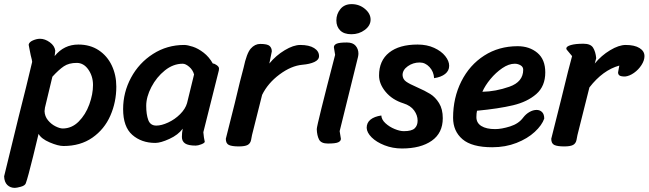

<svg xmlns="http://www.w3.org/2000/svg" viewBox="-56 -693 3145 931"><path d="M69 196Q65 207 45 212.5Q25 218 16 218Q-6 218 -20.5 204Q-35 190 -36 162L34 -125Q74 -282 100 -393Q100 -399 93 -425Q90 -441 87 -455Q84 -469 83 -476Q85 -489 103.5 -497Q122 -505 138 -505Q162 -505 185.5 -488Q209 -471 212 -447L209 -421Q254 -477 324 -477Q381 -477 422.5 -449.5Q464 -422 486 -375.5Q508 -329 508 -273Q508 -198 479 -132Q450 -66 392 -25.5Q334 15 252 15Q226 15 185 -2.5Q144 -20 131 -44Q130 -38 104.5 65.5Q79 169 69 196ZM160 -154Q161 -129 176.5 -110Q192 -91 213 -80.5Q234 -70 248 -70Q292 -70 325.5 -103.5Q359 -137 377 -186.5Q395 -236 395 -281Q395 -323 372.5 -355.5Q350 -388 316 -388Q278 -388 253.5 -371.5Q229 -355 198 -321L162 -171Q160 -159 160 -154Z M937 -5Q935 1 919.5 7Q904 13 893 13Q857 13 841.5 2.5Q826 -8 826 -29Q826 -49 830 -69Q808 -39 765.5 -19.5Q723 0 697 0Q630 0 585.5 -39Q541 -78 541 -164Q541 -245 579.5 -316.5Q618 -388 686 -431.5Q754 -475 837 -475Q853 -475 879 -466.5Q905 -458 931.5 -437.5Q958 -417 976 -385Q984 -385 995 -377Q1006 -369 1006 -361Q1006 -352 1003 -343L930 -52Q932 -26 937 -5ZM830 -384Q784 -384 743.5 -351.5Q703 -319 678 -271Q653 -223 653 -180Q653 -138 663 -111Q673 -84 702 -84Q727 -84 759.5 -99Q792 -114 817.5 -139.5Q843 -165 851 -193L885 -332Q879 -354 861.5 -369Q844 -384 830 -384Z M1102 17Q1069 17 1054 10Q1039 3 1039 -20Q1042 -32 1082 -191Q1111 -314 1125 -364Q1140 -435 1160 -457.5Q1180 -480 1206 -480Q1241 -480 1251.5 -470Q1262 -460 1262 -444L1250 -385Q1282 -424 1324.5 -449.5Q1367 -475 1400 -475Q1443 -475 1467 -460Q1491 -445 1491 -421Q1491 -403 1468.5 -392.5Q1446 -382 1410 -379Q1356 -374 1299.5 -332Q1243 -290 1215 -233L1166 -38Q1165 -32 1161.5 -14.5Q1158 3 1144.5 10Q1131 17 1102 17Z M1649 -673Q1686 -673 1713.5 -650Q1741 -627 1741 -598Q1741 -569 1713 -548Q1685 -527 1648 -527Q1612 -527 1593.5 -545.5Q1575 -564 1575 -594Q1575 -625 1594.5 -649Q1614 -673 1649 -673ZM1569 -427 1563 -464Q1563 -475 1576 -481Q1589 -487 1626 -487Q1655 -487 1668.5 -471Q1682 -455 1682 -433Q1682 -427 1680 -417L1591 -57L1597 -20Q1597 -9 1584 -3Q1571 3 1534 3Q1501 3 1491 -16.5Q1481 -36 1480 -67Q1480 -85 1569 -427Z M1966 -270Q2005 -253 2030 -237.5Q2055 -222 2073 -193Q2091 -164 2091 -120Q2091 -48 2037.5 -10.5Q1984 27 1893 27Q1848 27 1808.5 11.5Q1769 -4 1746 -27Q1723 -50 1722 -73Q1722 -98 1740.5 -113Q1759 -128 1793 -133Q1794 -113 1813 -95.5Q1832 -78 1857.5 -67.5Q1883 -57 1902 -57Q1940 -57 1954.5 -70.5Q1969 -84 1969 -108Q1969 -134 1952 -157.5Q1935 -181 1900 -192Q1846 -209 1814 -247.5Q1782 -286 1782 -327Q1782 -399 1831 -438Q1880 -477 1969 -477Q2014 -477 2049 -461Q2084 -445 2103 -421Q2122 -397 2122 -374Q2122 -350 2102.5 -334.5Q2083 -319 2049 -314Q2047 -346 2026.5 -368Q2006 -390 1979 -390Q1947 -390 1921.5 -372Q1896 -354 1896 -329Q1897 -309 1913 -297.5Q1929 -286 1966 -270Z M2141 -122Q2141 -219 2181 -298.5Q2221 -378 2292 -423.5Q2363 -469 2454 -469Q2511 -469 2549.5 -437Q2588 -405 2588 -342Q2588 -275 2544.5 -237Q2501 -199 2431.5 -182.5Q2362 -166 2257 -156Q2254 -143 2254 -125Q2254 -97 2278 -82Q2302 -67 2345 -67Q2376 -67 2417.5 -80Q2459 -93 2481 -123Q2494 -140 2511.5 -150Q2529 -160 2546 -160Q2562 -160 2572.5 -149.5Q2583 -139 2583 -118Q2572 -86 2537 -53.5Q2502 -21 2448.5 0Q2395 21 2331 21Q2232 21 2186.5 -18Q2141 -57 2141 -122ZM2481 -355Q2481 -369 2468 -376.5Q2455 -384 2440 -384Q2411 -384 2379.5 -362.5Q2348 -341 2322 -309.5Q2296 -278 2283 -248Q2347 -249 2414 -272.5Q2481 -296 2481 -355Z M2680 17Q2647 17 2632 10Q2617 3 2617 -20L2665 -211Q2705 -376 2718 -421L2693 -451Q2690 -454 2690 -458Q2690 -468 2712 -474.5Q2734 -481 2773 -481Q2808 -481 2820 -461.5Q2832 -442 2835 -411L2828 -385Q2860 -424 2902.5 -449.5Q2945 -475 2978 -475Q3021 -475 3045 -460Q3069 -445 3069 -421Q3069 -400 3054.5 -377.5Q3040 -355 3018 -339.5Q2996 -324 2975 -322Q2955 -322 2948 -327Q2941 -332 2941 -342L2947 -375Q2867 -353 2802 -269L2744 -38Q2743 -32 2739.5 -14.5Q2736 3 2722.5 10Q2709 17 2680 17Z"/></svg>

Font: Sriracha
Style: Regular
Weight: 400
Designer: Suppakit Chalermlarp
Version: Version 1.002g